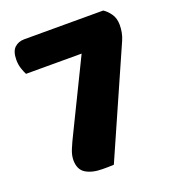

<svg xmlns="http://www.w3.org/2000/svg" viewBox="-116 -697 715 795"><g transform="rotate(-20 241.0 -300.0)"><path d="M428 -608Q445 -597 458.5 -577.5Q472 -558 472 -529Q472 -513 469 -496.5Q466 -480 459 -464L251 7Q237 8 224.5 8Q212 8 201 8Q156 8 128 -9Q100 -26 100 -68Q100 -89 110 -113.5Q120 -138 137 -172L283 -471H38Q32 -482 26 -500Q20 -518 20 -538Q20 -576 37 -592Q54 -608 80 -608Z"/></g></svg>

Font: Baloo Tamma
Style: Regular
Weight: 400
Designer: Divya Kowshik and Ek Type
Foundry: Ek Type
Version: Version 1.007;PS 1.000;hotconv 1.0.88;makeotf.lib2.5.647800